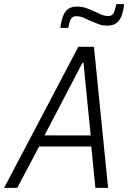

<svg xmlns="http://www.w3.org/2000/svg" viewBox="-44 -916 625 936"><path d="M-24 0 338 -688H414L483 0H421L401 -202H147L40 0ZM173 -256H398L363 -610H358ZM250 -780Q255 -818 264.5 -840.5Q274 -863 290 -873.5Q306 -884 332 -884Q356 -884 377 -876.5Q398 -869 419 -859Q435 -851 451 -844.5Q467 -838 484 -838Q502 -838 509.5 -851.5Q517 -865 523 -896H561Q557 -859 547.5 -836Q538 -813 521.5 -802Q505 -791 478 -791Q455 -791 435 -799Q415 -807 393 -816Q377 -824 361 -830.5Q345 -837 327 -837Q310 -837 302 -824Q294 -811 289 -780Z"/></svg>

Font: Saira SemiCondensed Light
Style: Italic
Weight: 300
Width: 4
Italic angle: -12°
Designer: Hector Gatti with collaboration of the Omnibus-Type team
Foundry: Omnibus-Type
Version: Version 1.101